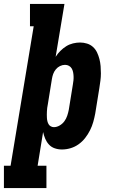

<svg xmlns="http://www.w3.org/2000/svg" viewBox="-65 -755 585 980"><path d="M-45 205V91H-11L107 -621H88V-735H264L219 -465Q229 -481 243 -495Q257 -509 273 -519Q289 -529 307.5 -533.5Q326 -538 344 -538Q362 -538 379.5 -532.5Q397 -527 410 -515Q423 -503 430.5 -487Q438 -471 442.5 -453.5Q447 -436 448.5 -417.5Q450 -399 450 -380.5Q450 -362 447.5 -343Q445 -324 442 -305L421 -175Q417 -154 411 -132.5Q405 -111 394.5 -90Q384 -69 369.5 -50.5Q355 -32 336 -18.5Q317 -5 295 1.5Q273 8 251 8Q232 8 214.5 2Q197 -4 185 -17Q173 -30 166 -46.5Q159 -63 155 -81L127 91H172V205ZM210 -106Q225 -106 239.5 -114.5Q254 -123 263.5 -136Q273 -149 278 -164Q283 -179 286 -194L307 -324Q309 -335 310 -345.5Q311 -356 310.5 -366.5Q310 -377 308 -387Q306 -397 301 -405.5Q296 -414 287 -419Q278 -424 267 -424Q254 -424 241.5 -418Q229 -412 220 -401Q211 -390 206.5 -377.5Q202 -365 200 -352L179 -222Q177 -213 176 -204.5Q175 -196 174.5 -187Q174 -178 174 -169.5Q174 -161 174.5 -152.5Q175 -144 177 -136Q179 -128 183 -121Q187 -114 194.5 -110Q202 -106 210 -106Z"/></svg>

Font: Iosevka Slab Heavy Oblique
Style: Regular
Weight: 900
Italic angle: -9°
Monospace: yes
Designer: Belleve Invis
Foundry: Belleve Invis
Version: Version 11.1.1; ttfautohint (v1.8.3)